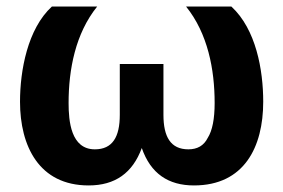

<svg xmlns="http://www.w3.org/2000/svg" viewBox="-20 -550 863 585"><path d="M250 15C331 15 384 -23 412 -99C439 -21 493 15 571 15C724 15 782 -102 782 -240C782 -337 760 -461 685 -530H547C613 -448 634 -339 634 -236C634 -188 627 -152 613 -130C601 -106 581 -95 554 -95C500 -95 478 -133 478 -200V-355H345V-200C345 -133 323 -95 269 -95C196 -95 189 -181 189 -236C189 -339 210 -448 276 -530H138C64 -462 41 -335 41 -240C41 -105 99 15 250 15Z"/></svg>

Font: Cheyenne Sans
Style: Bold
Weight: 700
Designer: The Public Sans project authors (U.S. Web Design System), Libre Franklin designed by Pablo Impallari and Rodrigo Fuenzal
Foundry: The Cheyenne Sans Project Authors
Version: Version 2.007